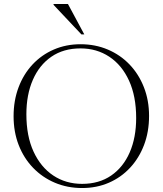

<svg xmlns="http://www.w3.org/2000/svg" viewBox="-20 -938 820 968"><path d="M386 -715Q460.5 -715 523.5 -688.2Q586.5 -661.5 633 -613Q679.5 -564.5 705.5 -498.2Q731.5 -432 731.5 -353.5Q731.5 -274 706.5 -207.8Q681.5 -141.5 636 -92.5Q590.5 -43.5 529 -16.8Q467.5 10 394 10Q319.5 10 256.5 -16.8Q193.5 -43.5 146.8 -92Q100 -140.5 74.2 -206.8Q48.5 -273 48.5 -352Q48.5 -431 73.5 -497.5Q98.5 -564 144 -612.8Q189.5 -661.5 251.2 -688.2Q313 -715 386 -715ZM394 -11Q479.5 -11 540.5 -53Q601.5 -95 634 -169.8Q666.5 -244.5 666.5 -343Q666.5 -453 630.5 -531.5Q594.5 -610 531 -652Q467.5 -694 386 -694Q300 -694 239 -652Q178 -610 145.5 -535.2Q113 -460.5 113 -362Q113 -252 149.2 -173.5Q185.5 -95 248.8 -53Q312 -11 394 -11ZM405 -764.5H390.5L250 -913.5V-918H322.5Z"/></svg>

Font: Newsreader 60pt Light
Style: Regular
Weight: 300
Designer: Hugues Gentile
Foundry: Production Type
Version: Version 1.003